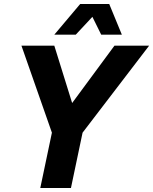

<svg xmlns="http://www.w3.org/2000/svg" viewBox="-20 -938 764 958"><path d="M181 0 239 -276 87 -710H251L340 -424L551 -710H724L392 -276L334 0ZM251 -765 380 -918H525L588 -765H485L441 -854L358 -765Z"/></svg>

Font: Geist
Style: Bold Italic
Weight: 700
Italic angle: -12°
Designer: Basement.studio, Andrés Briganti, Mateo Zaragoza
Foundry: Basement.studio, Vercel, Andrés Briganti, Guido Ferreyra, Mateo Zaragoza
Version: Version 1.500; ttfautohint (v1.8.4.7-5d5b)